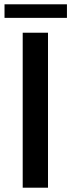

<svg xmlns="http://www.w3.org/2000/svg" viewBox="-20 -872 331 892"><path d="M203 0H85.5V-720H203ZM1 -852H291V-789H1Z"/></svg>

Font: LatoLatin Semibold
Style: Regular
Weight: 600
Designer: Lukasz Dziedzic with Adam Twardoch and Botio Nikoltchev
Foundry: tyPoland Lukasz Dziedzic
Version: Version 2.015; 2015-08-06; http://www.latofonts.com/